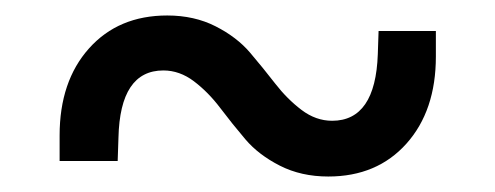

<svg xmlns="http://www.w3.org/2000/svg" viewBox="-20 -434 640 248"><path d="M57 -226V-259Q57 -329 95 -371.5Q133 -414 196 -414Q231 -414 258.5 -400Q286 -386 303 -366Q320 -346 335.5 -326Q351 -306 369.5 -292Q388 -278 409 -278Q465 -278 468 -364L469 -394H543V-361Q543 -291 505 -248.5Q467 -206 404 -206Q369 -206 341.5 -220Q314 -234 297 -254Q280 -274 264.5 -294.5Q249 -315 230.5 -329Q212 -343 191 -343Q135 -343 133 -256L132 -226Z"/></svg>

Font: CommitMono
Style: 450Regular
Weight: 450
Designer: Eigil Nikolajsen
Foundry: Eigil Nikolajsen
Version: Version 1.002